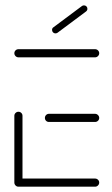

<svg xmlns="http://www.w3.org/2000/svg" viewBox="-20 -704 422 724"><path d="M34.1 -15.9V-267.4Q34.1 -273.7 38.7 -278.1Q43.3 -282.6 49.6 -282.6Q55.9 -282.6 60.4 -278.1Q64.8 -273.7 64.8 -267.4V-15.9ZM354.1 -15.6Q354.1 -9.3 349.4 -4.6Q344.8 0 338.5 0H49.6Q43.3 0 38.7 -4.6Q34.1 -9.3 34.1 -15.6Q34.1 -21.9 38.7 -26.3Q43.3 -30.7 49.6 -30.7H338.5Q344.8 -30.7 349.4 -26.3Q354.1 -21.9 354.1 -15.6ZM149.3 -259.3Q149.3 -265.6 153.7 -270.2Q158.1 -274.8 164.4 -274.8H338.5Q344.8 -274.8 349.4 -270.2Q354.1 -265.6 354.1 -259.3Q354.1 -253 349.4 -248.5Q344.8 -244.1 338.5 -244.1H164.4Q158.1 -244.1 153.7 -248.5Q149.3 -253 149.3 -259.3ZM34.1 -503.3Q34.1 -509.6 38.7 -514.1Q43.3 -518.5 49.6 -518.5H338.5Q344.8 -518.5 349.4 -514.1Q354.1 -509.6 354.1 -503.3Q354.1 -497 349.4 -492.4Q344.8 -487.8 338.5 -487.8H49.6Q43.3 -487.8 38.7 -492.4Q34.1 -497 34.1 -503.3ZM188.9 -578.1Q183.7 -578.1 180 -581.9Q176.3 -585.6 176.3 -591.1Q176.3 -597.8 181.5 -601.1L289.3 -681.5Q292.6 -683.7 296.7 -683.7Q302.2 -683.7 305.9 -680Q309.6 -676.3 309.6 -670.7Q309.6 -664.8 304.4 -660.7L196.7 -580.4Q193.3 -578.1 188.9 -578.1Z"/></svg>

Font: 26F Galaxy Hebrew Ultra Light
Style: Regular
Weight: 200
Designer: C₂₉H₂₅N₃O₅
Version: Version 1.000